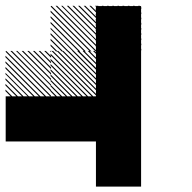

<svg xmlns="http://www.w3.org/2000/svg" viewBox="-21 -689 708 709"><path d="M500.8 -655.8 489.2 -667.5H495L500.8 -661.7ZM500.8 -636.7 470 -667.5H475.8L500.8 -642.5ZM500.8 -617.5 450.8 -667.5H456.7L500.8 -623.3ZM500.8 -597.5 430.8 -667.5H437.5L500.8 -604.2ZM500.8 -579.2 412.5 -667.5H418.3L500.8 -585ZM500.8 -560 393.3 -667.5H399.2L500.8 -565.8ZM500.8 -540.8 374.2 -667.5H380L500.8 -546.7ZM500.8 -521.7 355 -667.5H360.8L500.8 -527.5ZM500.8 -502.5 335.8 -667.5H341.7L500.8 -508.3ZM485 -499.2 332.5 -651.7V-657.5L490.8 -499.2ZM465.8 -499.2 332.5 -632.5V-638.3L471.7 -499.2ZM446.7 -499.2 332.5 -613.3V-619.2L452.5 -499.2ZM427.5 -499.2 332.5 -594.2V-600L433.3 -499.2ZM408.3 -499.2 332.5 -575V-580.8L414.2 -499.2ZM389.2 -499.2 332.5 -555.8V-561.7L395 -499.2ZM370 -499.2 332.5 -536.7V-542.5L375.8 -499.2ZM350.8 -499.2 332.5 -517.5V-523.3L356.7 -499.2ZM334.2 -489.2 322.5 -500.8H328.3L334.2 -495ZM334.2 -470 303.3 -500.8H309.2L334.2 -475.8ZM334.2 -450.8 284.2 -500.8H290L334.2 -456.7ZM334.2 -430.8 264.2 -500.8H270.8L334.2 -437.5ZM334.2 -412.5 245.8 -500.8H251.7L334.2 -418.3ZM334.2 -393.3 226.7 -500.8H232.5L334.2 -399.2ZM334.2 -374.2 207.5 -500.8H213.3L334.2 -380ZM334.2 -355 188.3 -500.8H194.2L334.2 -360.8ZM334.2 -335.8 169.2 -500.8H175L334.2 -341.7ZM318.3 -332.5 165.8 -485V-490.8L324.2 -332.5ZM299.2 -332.5 165.8 -465.8V-471.7L305 -332.5ZM280 -332.5 165.8 -446.7V-452.5L285.8 -332.5ZM260.8 -332.5 165.8 -427.5V-433.3L266.7 -332.5ZM241.7 -332.5 165.8 -408.3V-414.2L247.5 -332.5ZM222.5 -332.5 165.8 -389.2V-395L228.3 -332.5ZM203.3 -332.5 165.8 -370V-375.8L209.2 -332.5ZM184.2 -332.5 165.8 -350.8V-356.7L190 -332.5ZM167.5 -496.7 163.3 -500.8H167.5ZM167.5 -475.8 142.5 -500.8H148.3L167.5 -481.7ZM167.5 -455 121.7 -500.8H127.5L167.5 -460.8ZM167.5 -434.2 100.8 -500.8H106.7L167.5 -440ZM167.5 -413.3 80 -500.8H85.8L167.5 -419.2ZM167.5 -392.5 59.2 -500.8H65L167.5 -398.3ZM167.5 -371.7 38.3 -500.8H43.3L167.5 -376.7ZM167.5 -350.8 17.5 -500.8H23.3L167.5 -356.7ZM165 -332.5 -0.8 -498.3 2.5 -500.8 167.5 -335.8ZM144.2 -332.5 -0.8 -477.5V-483.3L150 -332.5ZM123.3 -332.5 -0.8 -456.7V-462.5L129.2 -332.5ZM102.5 -332.5 -0.8 -435.8V-441.7L108.3 -332.5ZM81.7 -332.5 -0.8 -415V-420L86.7 -332.5ZM60.8 -332.5 -0.8 -394.2V-400L66.7 -332.5ZM40 -332.5 -0.8 -373.3V-379.2L45.8 -332.5ZM19.2 -332.5 -0.8 -352.5V-358.3L25 -332.5ZM167.5 -500.8H169.2L167.5 -502.5ZM334.2 -663.3 330 -667.5H334.2ZM334.2 -642.5 309.2 -667.5H315L334.2 -648.3ZM334.2 -621.7 288.3 -667.5H294.2L334.2 -627.5ZM334.2 -600.8 267.5 -667.5H273.3L334.2 -606.7ZM334.2 -580 246.7 -667.5H252.5L334.2 -585.8ZM334.2 -559.2 225.8 -667.5H231.7L334.2 -565ZM334.2 -538.3 205 -667.5H210L334.2 -543.3ZM334.2 -517.5 184.2 -667.5H190L334.2 -523.3ZM331.7 -499.2 165.8 -665 169.2 -667.5 334.2 -502.5ZM310.8 -499.2 165.8 -644.2V-650L316.7 -499.2ZM290 -499.2 165.8 -623.3V-629.2L295.8 -499.2ZM269.2 -499.2 165.8 -602.5V-608.3L275 -499.2ZM248.3 -499.2 165.8 -581.7V-586.7L253.3 -499.2ZM227.5 -499.2 165.8 -560.8V-566.7L233.3 -499.2ZM206.7 -499.2 165.8 -540V-545.8L212.5 -499.2ZM185.8 -499.2 165.8 -519.2V-525L191.7 -499.2ZM334.2 -667.5H335.8L334.2 -669.2ZM333.3 -166.7H500V0H333.3ZM333.3 -333.3H500V0H333.3ZM166.7 -333.3H500V-166.7H166.7ZM0 -333.3H333.3V-166.7H0ZM333.3 -500H500V-166.7H333.3ZM333.3 -666.7H500V-333.3H333.3Z"/></svg>

Font: 0xA000-Pixelated-Mono
Style: Pixelated-Mono
Weight: 400
Version: Version 0.1